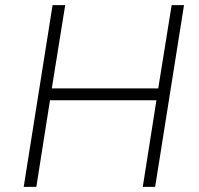

<svg xmlns="http://www.w3.org/2000/svg" viewBox="-20 -725 772 745"><path d="M72 0 184 -705H233L181 -382H594L646 -705H694L582 0H534L587 -336H174L121 0Z"/></svg>

Font: Nunito Sans 7pt SemiCondensed ExtraLight
Style: Italic
Weight: 250
Width: 4
Italic angle: -9°
Designer: Vernon Adams
Foundry: Vernon Adams
Version: Version 3.101;gftools[0.9.27]